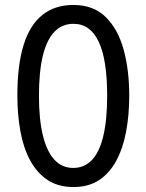

<svg xmlns="http://www.w3.org/2000/svg" viewBox="-20 -744 590 774"><path d="M501 -358Q501 -281 488.5 -214Q476 -147 449 -96.5Q422 -46 379.5 -18Q337 10 276 10Q214 10 171 -19Q128 -48 101 -98.5Q74 -149 62 -216Q50 -283 50 -359Q50 -481 75 -562Q100 -643 150.5 -683.5Q201 -724 276 -724Q357 -724 406.5 -675Q456 -626 478.5 -543.5Q501 -461 501 -358ZM137 -358Q137 -262 153 -197.5Q169 -133 199.5 -100Q230 -67 275 -67Q320 -67 350.5 -99Q381 -131 396.5 -196Q412 -261 412 -358Q412 -503 378 -575.5Q344 -648 276 -648Q230 -648 199 -615.5Q168 -583 152.5 -518.5Q137 -454 137 -358Z"/></svg>

Font: Noto Sans Khmer ExtraCondensed
Style: Regular
Weight: 400
Width: 2
Designer: Danh Hong and the Monotype Design Team
Foundry: Monotype Imaging Inc.
Version: Version 2.004